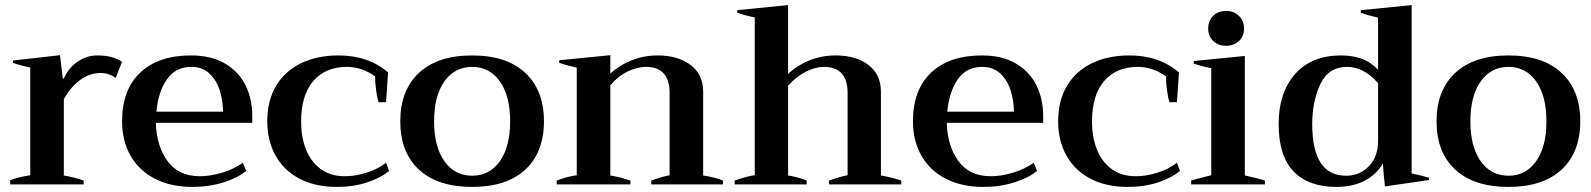

<svg xmlns="http://www.w3.org/2000/svg" viewBox="-20 -725 6258 755"><path d="M20 -16Q48 -28 99 -36V-459Q55 -469 31 -478V-487L216 -508L227 -416H231Q249 -458 285 -482.5Q321 -507 362 -507Q392 -507 415 -501.5Q438 -496 460 -482L435 -419Q407 -438 376 -438Q332 -438 294 -409.5Q256 -381 231 -335V-35Q272 -28 309 -15V0H20Z M972 -242H593Q595 -152 638.5 -92Q682 -32 766 -32Q807 -32 853.5 -46Q900 -60 935 -85L948 -53Q916 -26 859.5 -8Q803 10 737 10Q652 10 589.5 -22Q527 -54 493.5 -112.5Q460 -171 460 -248Q460 -372 531.5 -439.5Q603 -507 731 -507Q812 -507 866 -474.5Q920 -442 946 -388.5Q972 -335 972 -269ZM857 -286Q857 -326 845 -366.5Q833 -407 805 -434.5Q777 -462 732 -462Q670 -462 636 -412.5Q602 -363 595 -286Z M1031 -248Q1031 -330 1066 -388Q1101 -446 1164 -476.5Q1227 -507 1311 -507Q1429 -507 1506 -440L1498 -323H1469Q1463 -340 1459 -370Q1455 -400 1455 -425Q1402 -462 1344 -462Q1260 -462 1212 -406.5Q1164 -351 1164 -245Q1164 -189 1182 -140.5Q1200 -92 1239 -62Q1278 -32 1337 -32Q1377 -32 1421.5 -46Q1466 -60 1498 -85L1510 -53Q1478 -26 1424.5 -8Q1371 10 1305 10Q1220 10 1158.5 -22Q1097 -54 1064 -112.5Q1031 -171 1031 -248Z M1554 -248Q1554 -370 1627.5 -438.5Q1701 -507 1837 -507Q1972 -507 2045.5 -438.5Q2119 -370 2119 -248Q2119 -126 2045.5 -58Q1972 10 1837 10Q1701 10 1627.5 -58Q1554 -126 1554 -248ZM1986 -248Q1986 -348 1945.5 -405Q1905 -462 1837 -462Q1768 -462 1727.5 -405Q1687 -348 1687 -248Q1687 -148 1727.5 -91Q1768 -34 1837 -34Q1905 -34 1945.5 -91Q1986 -148 1986 -248Z M2823 -15V0H2541V-15Q2586 -31 2613 -36V-359Q2613 -462 2520 -462Q2487 -462 2449.5 -444.5Q2412 -427 2380 -390V-35Q2421 -28 2459 -15V0H2169V-15Q2211 -31 2248 -36V-459Q2207 -468 2179 -478V-488L2380 -508V-436Q2415 -468 2463 -487.5Q2511 -507 2566 -507Q2646 -507 2695.5 -469.5Q2745 -432 2745 -365V-35Q2795 -27 2823 -15Z M3524 -15V0H3240V-15Q3285 -31 3313 -36V-359Q3313 -462 3220 -462Q3187 -462 3149.5 -443.5Q3112 -425 3079 -388V-35Q3117 -29 3152 -15V0H2869V-15Q2920 -33 2948 -36V-656Q2907 -665 2879 -675V-685L3079 -705V-434Q3113 -467 3161.5 -487Q3210 -507 3266 -507Q3346 -507 3395 -469.5Q3444 -432 3444 -365V-35Q3485 -28 3524 -15Z M4082 -242H3703Q3705 -152 3748.5 -92Q3792 -32 3876 -32Q3917 -32 3963.5 -46Q4010 -60 4045 -85L4058 -53Q4026 -26 3969.5 -8Q3913 10 3847 10Q3762 10 3699.5 -22Q3637 -54 3603.5 -112.5Q3570 -171 3570 -248Q3570 -372 3641.5 -439.5Q3713 -507 3841 -507Q3922 -507 3976 -474.5Q4030 -442 4056 -388.5Q4082 -335 4082 -269ZM3967 -286Q3967 -326 3955 -366.5Q3943 -407 3915 -434.5Q3887 -462 3842 -462Q3780 -462 3746 -412.5Q3712 -363 3705 -286Z M4141 -248Q4141 -330 4176 -388Q4211 -446 4274 -476.5Q4337 -507 4421 -507Q4539 -507 4616 -440L4608 -323H4579Q4573 -340 4569 -370Q4565 -400 4565 -425Q4512 -462 4454 -462Q4370 -462 4322 -406.5Q4274 -351 4274 -245Q4274 -189 4292 -140.5Q4310 -92 4349 -62Q4388 -32 4447 -32Q4487 -32 4531.5 -46Q4576 -60 4608 -85L4620 -53Q4588 -26 4534.5 -8Q4481 10 4415 10Q4330 10 4268.5 -22Q4207 -54 4174 -112.5Q4141 -171 4141 -248Z M4731 -613Q4731 -643 4750.5 -662.5Q4770 -682 4801 -682Q4832 -682 4852 -662.5Q4872 -643 4872 -613Q4872 -583 4852 -564Q4832 -545 4801 -545Q4770 -545 4750.5 -564Q4731 -583 4731 -613ZM4664 -15Q4682 -21 4743 -36V-457Q4713 -462 4674 -475V-485L4875 -505V-35Q4919 -26 4954 -15V0H4664Z M5008 -238Q5008 -360 5072.5 -433.5Q5137 -507 5253 -507Q5297 -507 5333 -494.5Q5369 -482 5399 -451V-656Q5360 -664 5331 -675V-685L5531 -705V-43Q5574 -34 5599 -26V-17L5426 8Q5421 -33 5418 -82Q5391 -37 5344.5 -13.5Q5298 10 5235 10Q5126 10 5067 -50.5Q5008 -111 5008 -238ZM5399 -171V-398Q5343 -462 5277 -462Q5204 -462 5172 -394Q5140 -326 5140 -237Q5140 -34 5273 -34Q5327 -34 5363 -71.5Q5399 -109 5399 -171Z M5629 -248Q5629 -370 5702.5 -438.5Q5776 -507 5912 -507Q6047 -507 6120.5 -438.5Q6194 -370 6194 -248Q6194 -126 6120.5 -58Q6047 10 5912 10Q5776 10 5702.5 -58Q5629 -126 5629 -248ZM6061 -248Q6061 -348 6020.5 -405Q5980 -462 5912 -462Q5843 -462 5802.5 -405Q5762 -348 5762 -248Q5762 -148 5802.5 -91Q5843 -34 5912 -34Q5980 -34 6020.5 -91Q6061 -148 6061 -248Z"/></svg>

Font: Trirong SemiBold
Style: Regular
Weight: 600
Designer: Katatrad Team
Foundry: CadsonDemak
Version: Version 1.001